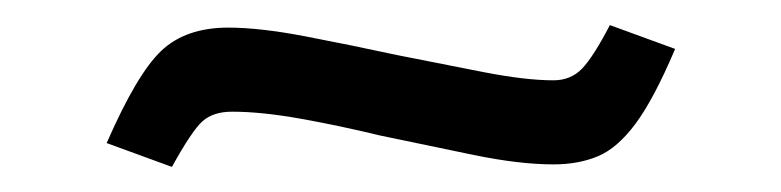

<svg xmlns="http://www.w3.org/2000/svg" viewBox="-20 -372 622 153"><path d="M117 -239 65 -258Q89 -313 108.5 -331.5Q128 -350 162 -350Q187 -350 223.5 -343Q260 -336 297 -328Q332 -321 365.5 -314.5Q399 -308 421 -308Q435 -308 444 -317.5Q453 -327 466 -352L518 -333Q501 -293 486.5 -273.5Q472 -254 456.5 -247.5Q441 -241 421 -241Q394 -241 357.5 -248.5Q321 -256 283 -264Q250 -272 219 -277.5Q188 -283 165 -283Q150 -283 141.5 -275.5Q133 -268 117 -239Z"/></svg>

Font: Text Regular
Style: Regular
Weight: 400
Designer: Latin by Veronika Burian and Jose Scaglione. Greek by Irene Vlachou. Cyrillic by Vera Evstafieva.
Foundry: TypeTogether
Version: Version 3.002